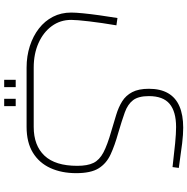

<svg xmlns="http://www.w3.org/2000/svg" viewBox="-9 -531 895 917"><g transform="rotate(90 438.5 -72.5)"><path d="M303 248Q248 248 200 232.5Q152 217 116 189Q80 161 60 122Q40 83 40 35Q40 14 43.5 -21.5Q47 -57 53 -100Q59 -143 66 -186L101 -181Q89 -110 82 -50.5Q75 9 75 35Q75 87 104.5 127.5Q134 168 185.5 191Q237 214 303 214H586Q675 214 723.5 162.5Q772 111 772 6Q772 -43 758 -71.5Q744 -100 708 -119Q672 -138 605 -157Q565 -169 528.5 -180Q492 -191 464 -208.5Q436 -226 420 -256.5Q404 -287 404 -336Q404 -391 425 -427.5Q446 -464 487.5 -482Q529 -500 590 -500Q622 -500 664 -495Q706 -490 782 -479L778 -449Q711 -457 664 -461.5Q617 -466 587 -466Q513 -466 476 -435Q439 -404 439 -336Q439 -286 458.5 -260.5Q478 -235 517 -221Q556 -207 614 -190Q675 -173 718 -153Q761 -133 784 -96Q807 -59 807 11Q807 81 782.5 134.5Q758 188 709 218Q660 248 586 248ZM361 355V300H396V355ZM452 355V300H487V355Z"/></g></svg>

Font: TitilliumWeb ExtraLight
Style: Regular
Weight: 400
Designer: Mohamed Gaber, Accademia di Belle Arti di Urbino and others
Foundry: Kief Type Foundry, Accademia di Belle Arti di Urbino and others
Version: Version 3.000; ttfautohint (v1.8.2)